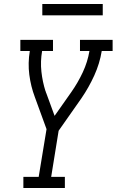

<svg xmlns="http://www.w3.org/2000/svg" viewBox="-20 -933 579 953"><path d="M96 0V-55H172L211 -292L153 -451Q133 -504 125.5 -562Q118 -620 128 -680H81V-735H243V-680H189Q180 -628 185.5 -577.5Q191 -527 206 -480L207 -479Q207 -477 208 -474.5Q209 -472 210 -470L251 -358L334 -476Q367 -523 391 -574.5Q415 -626 424 -680H377V-735H539V-680H485Q475 -618 448 -558.5Q421 -499 384 -445L271 -284L234 -55H302V0ZM190 -857V-913H490V-857Z"/></svg>

Font: Iosevka Curly Slab LtObl
Style: Regular
Weight: 300
Italic angle: -9°
Monospace: yes
Designer: Belleve Invis
Foundry: Belleve Invis
Version: Version 11.0.0; ttfautohint (v1.8.3)